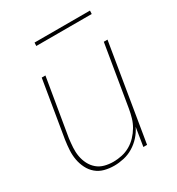

<svg xmlns="http://www.w3.org/2000/svg" viewBox="-166 -785 831 900"><g transform="rotate(-30 250.0 -335.5)"><path d="M191 8Q164 8 139 1.5Q114 -5 95 -21Q76 -37 64.5 -60Q53 -83 48.5 -108Q44 -133 45.5 -159.5Q47 -186 51 -213L102 -520H122L70 -210Q67 -186 65.5 -162Q64 -138 68 -115Q72 -92 82.5 -71.5Q93 -51 110 -36.5Q127 -22 149.5 -16Q172 -10 197 -10Q219 -10 242.5 -15Q266 -20 287 -32Q308 -44 325 -62Q342 -80 354 -100.5Q366 -121 372.5 -143.5Q379 -166 383 -189L438 -520H458L372 0H352L368 -100Q356 -75 337 -54Q318 -33 294 -18.5Q270 -4 243 2Q216 8 191 8ZM154 -661 155 -679H455L454 -661Z"/></g></svg>

Font: Iosevka SS18 Thin
Style: Italic
Weight: 100
Italic angle: -9°
Monospace: yes
Designer: Belleve Invis
Foundry: Belleve Invis
Version: Version 25.1.1; ttfautohint (v1.8.4)